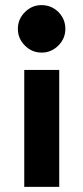

<svg xmlns="http://www.w3.org/2000/svg" viewBox="-20 -542 326 752"><path d="M75 190V-268H212V190ZM143 -522Q169 -522 190 -509.5Q211 -497 223.5 -476Q236 -455 236 -429Q236 -391 208.5 -363.5Q181 -336 143 -336Q105 -336 77.5 -363.5Q50 -391 50 -429Q50 -467 77.5 -494.5Q105 -522 143 -522Z"/></svg>

Font: MuseoModerno Thin SemiBold
Style: Regular
Weight: 600
Version: Version 1.003